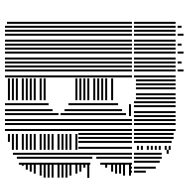

<svg xmlns="http://www.w3.org/2000/svg" viewBox="-13 -747 760 774"><g transform="rotate(90 367.0 -360.0)"><path d="M76 -8H68V-512H76ZM92 0H84V-512H92ZM108 0H100V-512H108ZM124 0H116V-512H124ZM148 0H140V-512H148ZM164 0H156V-512H164ZM180 0H172V-512H180ZM196 0H188V-512H196ZM220 0H212V-512H220ZM236 0H228V-512H236ZM252 0H244V-512H252ZM268 0H260V-512H268ZM292 0H284V-512H292ZM384 -12H296V-20H384ZM384 -28H296V-36H384ZM384 -44H296V-52H384ZM384 -68H296V-76H384ZM384 -84H296V-92H384ZM384 -100H296V-108H384ZM384 -116H296V-124H384ZM384 -140H296V-148H384ZM384 -156H296V-164H384ZM384 -284H296V-292H384ZM384 -300H296V-308H384ZM384 -316H296V-324H384ZM384 -332H296V-340H384ZM384 -356H296V-364H384ZM384 -372H296V-380H384ZM384 -388H296V-396H384ZM384 -404H296V-412H384ZM384 -428H296V-436H384ZM404 0H396V-176H404ZM404 -256H396V-456H404ZM428 0H420V-192H428ZM428 -240H420V-472H428ZM444 0H436V-216H444ZM444 -224H436V-488H444ZM448 -500H400V-508H448ZM468 0H460V-296H468ZM484 0H476V-296H484ZM508 0H500V-296H508ZM552 -12H520V-20H552ZM584 -28H520V-36H584ZM584 -44H520V-52H584ZM584 -68H520V-76H584ZM584 -84H520V-92H584ZM584 -100H520V-108H584ZM584 -116H520V-124H584ZM584 -140H520V-148H584ZM584 -156H520V-164H584ZM584 -172H520V-180H584ZM584 -188H520V-196H584ZM584 -212H520V-220H584ZM584 -228H520V-236H584ZM584 -244H520V-252H584ZM584 -260H520V-268H584ZM584 -284H520V-292H584ZM468 -296H460V-512H468ZM484 -296H476V-512H484ZM508 -296H500V-512H508ZM524 -296H516V-512H524ZM540 -296H532V-512H540ZM556 -296H548V-512H556ZM580 -296H572V-512H580ZM604 -32H596V-504H604ZM620 -48H612V-352H620ZM620 -368H612V-504H620ZM644 -56H636V-344H644ZM644 -384H636V-504H644ZM648 -68H640V-76H648ZM664 -84H640V-92H664ZM672 -100H640V-108H672ZM680 -116H640V-124H680ZM688 -140H640V-148H688ZM696 -156H640V-164H696ZM696 -172H640V-180H696ZM696 -188H640V-196H696ZM696 -212H640V-220H696ZM696 -228H640V-236H696ZM696 -244H640V-252H696ZM688 -260H640V-268H688ZM680 -284H640V-292H680ZM672 -300H640V-308H672ZM656 -316H640V-324H656ZM697 -332H640V-340H697ZM656 -404H640V-412H656ZM672 -428H640V-436H672ZM680 -444H640V-452H680ZM680 -460H640V-468H680ZM688 -476H640V-484H688ZM688 -500H640V-508H688ZM604 -504H596V-512H604ZM620 -504H612V-512H620ZM644 -504H636V-512H644ZM660 -504H652V-512H660ZM676 -504H668V-512H676ZM76 -520H68V-688H76ZM92 -520H84V-688H92ZM108 -520H100V-688H108ZM124 -520H116V-688H124ZM148 -520H140V-688H148ZM164 -520H156V-688H164ZM180 -520H172V-688H180ZM196 -520H188V-688H196ZM220 -520H212V-688H220ZM236 -520H228V-688H236ZM252 -520H244V-688H252ZM268 -520H260V-688H268ZM292 -520H284V-688H292ZM308 -528H300V-688H308ZM324 -528H316V-688H324ZM340 -528H332V-688H340ZM364 -528H356V-688H364ZM380 -528H372V-688H380ZM396 -520H388V-688H396ZM412 -520H404V-688H412ZM436 -520H428V-688H436ZM452 -520H444V-688H452ZM468 -520H460V-688H468ZM484 -520H476V-688H484ZM508 -520H500V-688H508ZM524 -520H516V-680H524ZM540 -520H532V-680H540ZM556 -520H548V-672H556ZM584 -532H568V-540H584ZM584 -548H568V-556H584ZM584 -572H568V-580H584ZM584 -588H568V-596H584ZM584 -604H568V-612H584ZM584 -620H568V-628H584ZM584 -644H568V-652H584ZM584 -660H568V-668H584ZM604 -520H596V-632H604ZM620 -520H612V-632H620ZM636 -520H628V-624H636ZM660 -520H652V-608H660ZM600 -652H584V-660H600ZM676 -520H668V-568H676ZM92 -696H84V-712H92ZM124 -696H116V-720H124ZM164 -696H156V-712H164ZM196 -696H188V-720H196ZM236 -696H228V-712H236ZM268 -696H260V-720H268Z"/></g></svg>

Font: Rubik Lines
Style: Regular
Weight: 400
Designer: Hubert and Fischer, NaN
Foundry: Hubert and Fischer, NaN
Version: Version 2.201